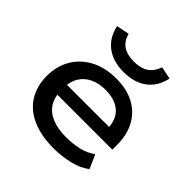

<svg xmlns="http://www.w3.org/2000/svg" viewBox="-190 -889 1058 1058"><g transform="rotate(45 338.5 -360.5)"><path d="M378 9Q281 9 211.5 -21.5Q142 -52 105.5 -110Q69 -168 69 -248Q69 -323 103 -381.5Q137 -440 200.5 -474Q264 -508 352 -508Q433 -508 491.5 -476.5Q550 -445 581 -387.5Q612 -330 612 -250V-215H158V-291H532L512 -271Q512 -346 470 -384Q428 -422 352 -422Q302 -422 263.5 -404Q225 -386 203 -351Q181 -316 181 -264V-252Q181 -195 204 -158Q227 -121 272 -102Q317 -83 384 -83Q433 -83 480 -93.5Q527 -104 563 -131L599 -50Q558 -19 498.5 -5Q439 9 378 9ZM353 -561Q299 -561 257 -578.5Q215 -596 187.5 -630Q160 -664 149 -715L224 -730Q236 -685 267.5 -663.5Q299 -642 353 -642Q405 -642 437 -663Q469 -684 485 -730L558 -715Q547 -664 519.5 -630Q492 -596 450 -578.5Q408 -561 353 -561Z"/></g></svg>

Font: Nunito Sans 7pt SemiExpanded SemiBold
Style: Regular
Weight: 600
Width: 6
Designer: Vernon Adams
Foundry: Vernon Adams
Version: Version 3.101;gftools[0.9.27]